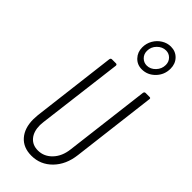

<svg xmlns="http://www.w3.org/2000/svg" viewBox="-313 -1033 1086 1086"><g transform="rotate(45 230.5 -489.5)"><path d="M72 -146Q72 -157 74 -181L136 -690Q138 -700 147 -700H179Q188 -700 188 -690L124 -175Q122 -157 122 -149Q122 -98 147 -68.5Q172 -39 215 -39Q264 -39 299.5 -76.5Q335 -114 342 -175L405 -690Q407 -700 416 -700H448Q458 -700 456 -690L394 -181Q384 -96 333 -44Q282 8 210 8Q145 8 108.5 -33.5Q72 -75 72 -146ZM220 -869Q220 -901 235.5 -928Q251 -955 277 -971Q303 -987 332 -987Q370 -987 394.5 -961.5Q419 -936 419 -897Q419 -848 385.5 -813.5Q352 -779 306 -779Q269 -779 244.5 -805Q220 -831 220 -869ZM385 -893Q385 -918 368.5 -935Q352 -952 328 -952Q299 -952 276 -929Q253 -906 253 -874Q253 -848 270 -831Q287 -814 311 -814Q340 -814 362.5 -837.5Q385 -861 385 -893Z"/></g></svg>

Font: Barlow Condensed Light
Style: Italic
Weight: 300
Width: 3
Italic angle: -7°
Designer: Jeremy Tribby
Foundry: Tribby Type
Version: Version 1.408